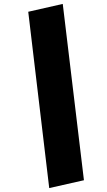

<svg xmlns="http://www.w3.org/2000/svg" viewBox="-20 -842 548 979"><path d="M300 -822 408 77 231 117 124 -782Z"/></svg>

Font: Fira Sans Black
Style: Italic
Weight: 900
Italic angle: -8°
Designer: Carrois Corporate & Edenspiekermann AG
Foundry: Carrois Corporate GbR & Edenspiekermann AG
Version: Version 4.203